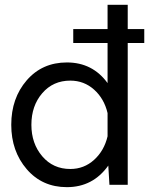

<svg xmlns="http://www.w3.org/2000/svg" viewBox="-20 -770 675 800"><path d="M581.1 -590.8H512.2V0H436L431.2 -80.1Q367.2 9.8 258.8 9.8Q155.8 9.8 91.3 -65.2Q26.9 -140.1 26.9 -250Q26.9 -360.8 91.3 -435.3Q155.8 -509.8 258.8 -509.8Q365.7 -509.8 428.2 -423.8V-590.8H285.2V-648.9H428.2V-750H512.2V-648.9H581.1ZM272.9 -65.9Q330.1 -65.9 372.1 -104Q414.1 -142.1 428.2 -202.1V-298.8Q414.1 -358.9 372.1 -396.5Q330.1 -434.1 272.9 -434.1Q201.2 -434.1 156 -381.6Q110.8 -329.1 110.8 -250Q110.8 -171.9 156 -118.9Q201.2 -65.9 272.9 -65.9Z"/></svg>

Font: Oakes Grotesk
Style: Regular
Weight: 400
Designer: Samuel Oakes
Foundry: Samuel Oakes
Version: Version 1.0 | wf-rip DC20170320